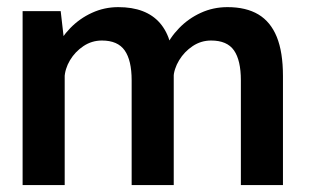

<svg xmlns="http://www.w3.org/2000/svg" viewBox="-20 -532 890 552"><path d="M672.5 0V-301Q672.5 -358.5 652.8 -387Q633 -415.5 587 -415.5Q558 -415.5 534 -399.5Q510 -383.5 495 -358.8Q480 -334 478.5 -307.5L437.5 -318Q438 -354.5 453 -389Q468 -423.5 495 -451.2Q522 -479 557.5 -495.2Q593 -511.5 634 -511.5Q687.5 -511.5 722.8 -490.5Q758 -469.5 775.8 -425.8Q793.5 -382 793.5 -313.5V0ZM45 0V-500H154.5L166 -400V0ZM358.5 0V-301Q358.5 -358.5 338.5 -387Q318.5 -415.5 273 -415.5Q244 -415.5 220 -399.5Q196 -383.5 181.2 -358.8Q166.5 -334 165.5 -307.5L124.5 -318Q124.5 -354.5 139.8 -389Q155 -423.5 182 -451.2Q209 -479 244.5 -495.2Q280 -511.5 320 -511.5Q400 -511.5 439.8 -465.8Q479.5 -420 479.5 -327.5V0Z"/></svg>

Font: Trispace Thin Medium
Style: Regular
Weight: 500
Version: Version 1.210